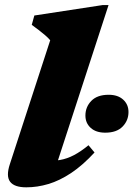

<svg xmlns="http://www.w3.org/2000/svg" viewBox="-20 -746 542 780"><path d="M184 -582.5Q175.5 -592.5 163.2 -603Q151 -613.5 137 -624.2Q123 -635 109 -645L119.5 -683L397.5 -725.5H421L196.5 -36.5L157 -94Q194 -91 223.2 -96Q252.5 -101 280.5 -115.8Q308.5 -130.5 339.5 -156L364 -126.5Q315.5 -74 268.8 -43Q222 -12 176.8 1.5Q131.5 15 87 15Q38 15 21 -7.8Q4 -30.5 20 -79ZM407.5 -207Q370 -207 348.5 -226.5Q327 -246 327 -276.5Q327 -311.5 351 -336.2Q375 -361 421.5 -361Q459 -361 480.5 -341.2Q502 -321.5 502 -291Q502 -256.5 478 -231.8Q454 -207 407.5 -207Z"/></svg>

Font: Newsreader ExtraBold
Style: Italic
Weight: 800
Italic angle: -17°
Designer: Hugues Gentile
Foundry: Production Type
Version: Version 1.003